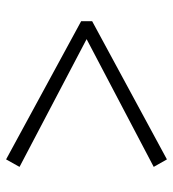

<svg xmlns="http://www.w3.org/2000/svg" viewBox="12 -687 579 643"><g transform="rotate(-90 301.5 -365.5)"><path d="M552 -383.2V-346.4L89.2 -96L64.1 -140.2L509.8 -374.3V-355.6L64.1 -589.6L89.2 -634.6Z"/></g></svg>

Font: Noto Serif SC
Style: Regular
Weight: 200
Designer: Ryoko NISHIZUKA 西塚涼子 (kana & ideographs); Frank Grießhammer (Latin, Greek & Cyrillic); Wenlong ZHANG 张文龙 (bopomofo); San
Foundry: Adobe
Version: Version 2.001;hotconv 1.1.0;makeotfexe 2.6.0